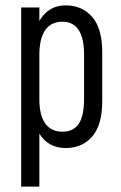

<svg xmlns="http://www.w3.org/2000/svg" viewBox="-20 -545 452 717"><path d="M59.1 -517.1H127V-466.8Q160.6 -524.9 225.1 -524.9Q287.1 -524.9 324.7 -481.4Q361.8 -438.5 361.8 -349.1V-168Q361.8 -78.6 324.7 -35.6Q287.1 7.8 226.1 7.8Q160.2 7.8 127 -45.9V151.9H59.1ZM273.4 -81.5Q293.9 -110.4 293.9 -175.8V-340.8Q293.9 -463.9 212.9 -463.9Q170.9 -463.9 148.9 -432.6Q127 -400.9 127 -339.8V-174.8Q127 -114.7 148.9 -84Q170.9 -53.2 212.9 -53.2Q252.9 -53.2 273.4 -81.5Z"/></svg>

Font: D-DIN Condensed
Style: Regular
Weight: 400
Width: 3
Designer: Charles Nix
Foundry: Datto Inc.
Version: Version 1.00